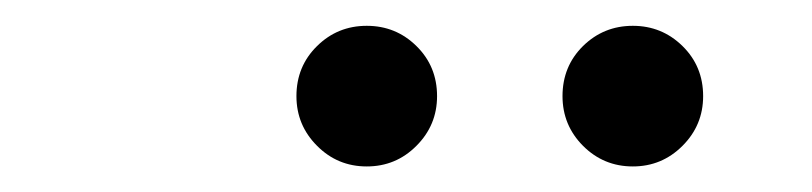

<svg xmlns="http://www.w3.org/2000/svg" viewBox="-20 -744 626 148"><path d="M262.7 -615.7Q240.2 -615.7 224.4 -631.6Q208.5 -647.5 208.5 -669.9Q208.5 -692.9 224.4 -708.5Q240.2 -724.1 262.7 -724.1Q285.2 -724.1 301 -708.5Q316.9 -692.9 316.9 -669.9Q316.9 -647.5 301 -631.6Q285.2 -615.7 262.7 -615.7ZM467.8 -615.7Q445.3 -615.7 429.4 -631.6Q413.6 -647.5 413.6 -669.9Q413.6 -692.9 429.4 -708.5Q445.3 -724.1 467.8 -724.1Q490.2 -724.1 506.1 -708.5Q522 -692.9 522 -669.9Q522 -647.5 506.1 -631.6Q490.2 -615.7 467.8 -615.7Z"/></svg>

Font: Cascadia Mono Light
Style: Italic
Weight: 300
Italic angle: -10°
Monospace: yes
Designer: Aaron Bell
Foundry: Saja Typeworks
Version: Version 2404.023; ttfautohint (v1.8.4)